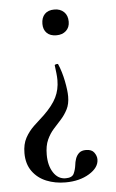

<svg xmlns="http://www.w3.org/2000/svg" viewBox="-49 -396 425 705"><g transform="rotate(-5 163.5 -43.0)"><path d="M166 260Q190 260 196.5 245.5Q203 231 205 215Q206 204 210 192Q214 180 223 171.5Q232 163 249 163Q270 163 279 175.5Q288 188 288 201Q288 231 252 253Q216 275 164 275Q126 275 94 262Q62 249 42.5 222Q23 195 23 155Q23 122 35.5 99Q48 76 67.5 57.5Q87 39 106 22Q139 -10 153 -38.5Q167 -67 167 -102Q167 -114 165.5 -127Q164 -140 162 -156Q161 -159 167.5 -160.5Q174 -162 175 -159Q187 -131 194 -96Q201 -61 201 -39Q201 -11 191 8.5Q181 28 167 43.5Q153 59 138.5 75Q124 91 114 113Q104 135 104 168Q104 208 121 234Q138 260 166 260ZM178 -361Q200 -361 213.5 -348Q227 -335 227 -312Q227 -291 213.5 -278.5Q200 -266 178 -266Q155 -266 142.5 -278.5Q130 -291 130 -312Q130 -335 142.5 -348Q155 -361 178 -361Z"/></g></svg>

Font: Cormorant Garamond Light Medium
Style: Regular
Weight: 500
Version: Version 4.001